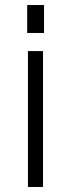

<svg xmlns="http://www.w3.org/2000/svg" viewBox="-20 -743 282 763"><path d="M151 -540V0H91V-540ZM155 -723V-612H88V-723Z"/></svg>

Font: Pathway Extreme 28pt ExtraLight
Style: Regular
Weight: 250
Designer: Eduardo Rodriguez Tunni
Foundry: Eduardo Rodriguez Tunni
Version: Version 1.001;gftools[0.9.26]